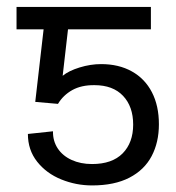

<svg xmlns="http://www.w3.org/2000/svg" viewBox="-20 -534 513 561"><path d="M83 -236.3 107.4 -448.2H28.3V-513.7H420.9V-448.2H178.7L163.1 -312.5Q180.7 -327.1 212.6 -336.9Q244.6 -346.7 275.4 -346.7Q327.1 -346.7 365.2 -325.4Q403.3 -304.2 423.8 -264.6Q444.3 -225.1 444.3 -170.9Q444.3 -118.2 423.1 -77.9Q401.9 -37.6 358.2 -14.9Q314.5 7.8 249 7.8Q202.1 7.8 158.9 -9.8Q115.7 -27.3 88.6 -61.5Q61.5 -95.7 61.5 -142.6L134.8 -150.4Q134.3 -122.1 148.7 -100.3Q163.1 -78.6 189.2 -66.7Q215.3 -54.7 249 -54.7Q307.6 -54.7 338.4 -85.9Q369.1 -117.2 369.1 -169.9Q369.1 -222.7 339.6 -253.9Q310.1 -285.2 255.9 -285.2Q217.8 -285.6 191.2 -270.8Q164.6 -255.9 149.4 -230.5Z"/></svg>

Font: Pretendard Light
Style: Regular
Weight: 300
Designer: Base glyphs from Inter by Rasmus Andersson; Hangeul glyphs from Noto Sans CJK(Source Han Sans) by Jang Soo-young and Kan
Foundry: Kil Hyung-jin
Version: Version 1.309